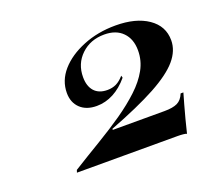

<svg xmlns="http://www.w3.org/2000/svg" viewBox="-72 -788 588 532"><g transform="rotate(-20 222.0 -522.0)"><path d="M396.8 -346.8Q394.4 -348.4 386.7 -349.2Q379 -350 370.2 -350H73.4L75.8 -357.3Q118.5 -383.9 158.9 -408.1Q199.2 -432.3 233.5 -456Q267.7 -479.8 293.5 -504Q319.4 -528.2 333.9 -554.4Q348.4 -580.6 348.4 -610.5Q348.4 -644.4 329 -664.1Q309.7 -683.9 275 -683.9Q233.9 -683.9 206.9 -658.1Q179.8 -632.3 179.8 -592.7Q179.8 -566.1 193.1 -551.2Q206.5 -536.3 231.5 -536.3Q246 -536.3 257.7 -541.9Q269.4 -547.6 280.6 -560.5L282.3 -554Q262.1 -529.8 238.3 -517.3Q214.5 -504.8 188.7 -504.8Q158.1 -504.8 140.3 -521.8Q122.6 -538.7 122.6 -566.9Q122.6 -603.2 148 -632.3Q173.4 -661.3 216.9 -679Q260.5 -696.8 312.9 -696.8Q372.6 -696.8 408.5 -672.2Q444.4 -647.6 444.4 -605.6Q444.4 -575 421 -547.6Q397.6 -520.2 345.6 -491.9Q293.5 -463.7 207.3 -430.6V-427.4H359.7Q384.7 -427.4 398 -433.9Q411.3 -440.3 418.5 -458.1H426.6Q422.6 -443.5 417.3 -425.4Q412.1 -407.3 406.9 -387.1Q401.6 -366.9 396.8 -346.8Z"/></g></svg>

Font: Playfair 144pt
Style: Bold Italic
Weight: 700
Italic angle: -15.6°
Designer: Claus Eggers Sørensen
Foundry: Claus Eggers Sørensen
Version: Version 2.203